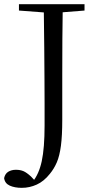

<svg xmlns="http://www.w3.org/2000/svg" viewBox="-35 -748 458 910"><path d="M68.5 142.3Q34.6 142.3 11.3 131.8Q-12 121.3 -15.5 96.2Q-10.8 75 4.3 65.9Q19.5 56.7 40.4 56.7Q60.8 56.7 76.1 63.2Q91.3 69.7 111.8 88.5L137.3 115.5V120.7H119.1V114.3Q149.5 77.8 162.9 15.7Q176.3 -46.4 176.3 -152.7Q176.3 -204.9 176.3 -257Q176.3 -309 175.8 -372.9Q175.3 -436.8 174.7 -523.1Q174.1 -609.4 172.3 -728H262.5Q261.1 -645.8 260.6 -561.7Q260.1 -477.6 260.1 -391.4V-179.7Q260.1 -105.3 253.8 -57.4Q247.5 -9.6 234.5 21Q221.4 51.5 201.4 75.8Q173.2 111.4 139.2 126.8Q105.2 142.3 68.5 142.3ZM54.8 -698V-728H365.6V-698L225.5 -686.9H201.6Z"/></svg>

Font: Noto Serif KR ExtraLight
Style: Regular
Weight: 200
Designer: Ryoko NISHIZUKA 西塚涼子 (kana & ideographs); Frank Grießhammer (Latin, Greek & Cyrillic); Wenlong ZHANG 张文龙 (bopomofo); San
Foundry: Adobe
Version: Version 2.002-H1;hotconv 1.1.0;makeotfexe 2.6.0